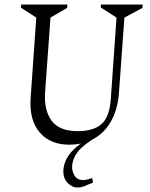

<svg xmlns="http://www.w3.org/2000/svg" viewBox="-20 -632 667 852"><path d="M286 10Q203 10 156 -44.5Q109 -99 116 -199L141 -554L73 -598L74 -612H279L278 -597L204 -554L180 -221Q175 -143 209 -96.5Q243 -50 325 -50Q395 -50 431 -82Q467 -114 472 -197L497 -554L427 -599L428 -612H613L612 -597L532 -554L508 -222Q503 -150 475 -98Q447 -46 399.5 -18Q352 10 286 10ZM324 200Q299 200 279.5 179Q260 158 261 125Q264 72 308 30.5Q352 -11 412 -34L417 -30Q350 10 326 40.5Q302 71 300 106Q299 128 311 147.5Q323 167 348 167Q358 167 367.5 164.5Q377 162 389 158L393 178Q370 187 355.5 193.5Q341 200 324 200Z"/></svg>

Font: Ancizar Serif Light
Style: Italic
Weight: 300
Italic angle: -4°
Designer: Cesar Puertas, Viviana Monsalve, Julian Moncada, Julian Prieto, Jose Castro, Felipe Aragon, Mariel Hernandez, Sara Alarc
Version: Version 8.100